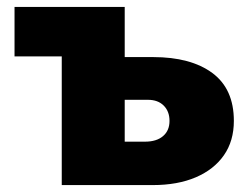

<svg xmlns="http://www.w3.org/2000/svg" viewBox="-20 -535 726 555"><path d="M158.5 0V-515H340.5V-125.5H399Q432.5 -125.5 451.2 -141.5Q470 -157.5 470 -185.5Q470 -213 453.2 -229.8Q436.5 -246.5 407.5 -246.5H323V-370H422.5Q531.5 -370 593.8 -324Q656 -278 656 -185.5Q656 -127.5 627.2 -86.2Q598.5 -45 546 -22.5Q493.5 0 421.5 0ZM22 -372V-515H340.5L158.5 -372Z"/></svg>

Font: Geologica Cursive ExtraBold
Style: Regular
Weight: 800
Designer: Sindre Bremnes, Frode Helland
Foundry: Monokrom Skriftforlag AS
Version: Version 1.010;gftools[0.9.28]